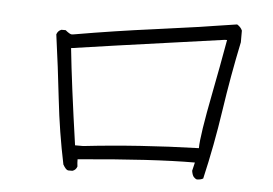

<svg xmlns="http://www.w3.org/2000/svg" viewBox="-48 -692 1096 772"><g transform="rotate(5 500.0 -306.0)"><path d="M305 -87Q528 -112 769 -119Q769 -169 804 -347Q825 -454 844 -562H835Q278 -484 222 -475Q237 -330 272 -87ZM270 16H253Q244 15 232 -6Q205 -135 190.5 -265.5Q176 -396 158 -525Q163 -540 177 -545H194Q212 -530 220 -530L228 -531Q390 -559 553 -580.5Q716 -602 879 -628Q894 -619 900 -605V-558Q871 -420 850 -278Q829 -136 797 1Q787 7 771 7Q765 5 759 -1.5Q753 -8 750 -26L758 -60Q591 -60 287 -32Q287 -17 289 -3Q284 12 270 16Z"/></g></svg>

Font: Yozai
Style: Regular
Weight: 400
Designer: LXGW / Y.OzVox
Foundry: LXGW / Y.OzVox
Version: Version 0.861;October 22, 2024